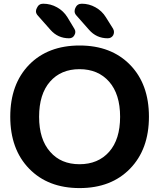

<svg xmlns="http://www.w3.org/2000/svg" viewBox="-20 -1004 838 1014"><path d="M245.1 -202.1Q301.8 -136.7 399.9 -136.7Q498 -136.7 556.2 -202.1Q614.3 -267.6 614.3 -387.2Q614.3 -506.8 556.2 -572.8Q498 -638.7 399.9 -638.7Q301.8 -638.7 244.1 -572.8Q186.5 -506.8 186.5 -387.2Q186.5 -267.6 245.1 -202.1ZM133.8 -662.1Q233.4 -763.7 400.4 -763.7Q567.4 -763.7 667 -661.6Q766.6 -559.6 766.6 -387.7Q766.6 -215.8 667 -113.3Q567.4 -10.7 400.4 -10.7Q233.4 -10.7 133.8 -113.3Q34.2 -215.8 34.2 -387.7Q34.2 -559.6 133.8 -662.1ZM412.1 -984.4Q450.2 -984.4 484.4 -965.3Q518.6 -946.3 539.1 -913.1L577.1 -852.5Q582 -843.8 582 -835Q582 -827.1 578.1 -818.4Q568.4 -801.8 548.8 -801.8Q489.3 -801.8 450.2 -846.7L383.8 -921.9Q374 -932.6 374 -944.3Q374 -953.1 377.9 -961.9Q387.7 -984.4 412.1 -984.4ZM208 -984.4Q247.1 -984.4 281.2 -965.3Q315.4 -946.3 335.9 -913.1L373 -851.6Q377.9 -843.8 377.9 -835Q377.9 -827.1 373 -818.4Q364.3 -801.8 344.7 -801.8Q286.1 -801.8 247.1 -845.7L179.7 -921.9Q169.9 -932.6 169.9 -944.3Q169.9 -953.1 174.8 -961.9Q184.6 -984.4 208 -984.4Z"/></svg>

Font: Gen Jyuu GothicX Bold
Style: Bold
Weight: 700
Designer: Ryoko NISHIZUKA (kana &amp; ideographs); Paul D. Hunt (Latin, Greek &amp; Cyrillic); Wenlong ZHANG (bopomofo); Sandoll C
Version: Version 1.058.20140828